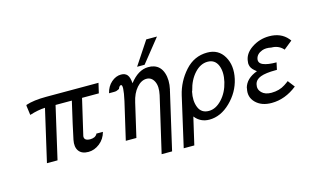

<svg xmlns="http://www.w3.org/2000/svg" viewBox="-99 -981 2351 1436"><g transform="rotate(-15 1076.5 -263.5)"><path d="M113 -447Q115 -451 116 -452Q176 -472 272 -472H678L660 -395H530L465 -116Q463 -98 474.5 -89Q486 -80 511 -80Q528 -80 544 -87Q556 -94 561 -102Q562 -103 563 -105.5Q564 -108 564 -109H615Q601 -56 560 -24Q519 8 473 8Q421 8 398.5 -23.5Q376 -55 387 -109Q390 -125 399 -164.5Q408 -204 412 -225L451 -395H325L232 9H150L243 -395Q189 -393 123 -372Z M988 -513 1107 -693H1190L1046 -513ZM734 -376Q746 -427 781 -457.5Q816 -488 856 -488Q888 -488 904 -468.5Q920 -449 923 -403Q989 -488 1065 -489Q1090 -490 1111 -483Q1160 -467 1178.5 -412Q1197 -357 1181 -284Q1180 -283 1179.5 -280.5Q1179 -278 1179 -277L1077 166H996L1096 -265Q1110 -330 1090.5 -369Q1071 -408 1032 -408Q991 -408 955.5 -367.5Q920 -327 905 -259L845 0H763L830 -289Q857 -411 836 -412Q823 -412 814 -388Q811 -387 805 -383.5Q799 -380 791.5 -378Q784 -376 772 -376Z M1167 166 1255 -220Q1279 -323 1349.5 -401.5Q1420 -480 1521 -480Q1608 -480 1650 -408Q1692 -336 1670 -236Q1648 -138 1572.5 -64.5Q1497 9 1409 9Q1340 9 1298 -45L1249 166ZM1340 -234 1337 -228Q1322 -158 1343 -106.5Q1364 -55 1422 -55Q1476 -55 1523.5 -106Q1571 -157 1589 -234Q1606 -308 1585 -360Q1563 -413 1506 -413Q1451 -413 1405 -363Q1359 -313 1340 -234Z M1740 -145 1739 -146Q1757 -217 1845 -249Q1840 -252 1835 -257Q1830 -262 1828 -263Q1801 -286 1798 -313Q1796 -322 1798 -333Q1802 -395 1863.5 -436.5Q1925 -478 2000 -478Q2091 -478 2142 -418L2153 -404L2087 -351Q2084 -354 2083 -356Q2048 -392 1995 -392Q1953 -401 1924 -390Q1881 -374 1873 -338Q1866 -305 1901 -290Q1936 -275 2004 -275L1992 -220H1981Q1905 -220 1865 -205Q1825 -190 1817 -155Q1808 -118 1834 -91.5Q1860 -65 1909 -65Q1971 -65 2016 -95L2035 -108Q2038 -110 2042.5 -113.5Q2047 -117 2048 -118L2089 -65Q1996 9 1891 9Q1813 9 1768.5 -35.5Q1724 -80 1740 -145Z"/></g></svg>

Font: Coval
Style: Light Italic
Weight: 300
Foundry: Context Ltd
Version: Version 001.000